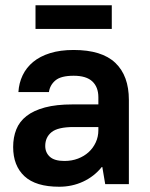

<svg xmlns="http://www.w3.org/2000/svg" viewBox="-20 -700 570 730"><path d="M205 10Q116 10 73 -30Q30 -70 30 -141Q30 -178 42 -208Q54 -238 81 -259Q108 -280 151 -291.5Q194 -303 255 -303H354V-330Q354 -369 331 -390.5Q308 -412 260 -412Q212 -412 191 -394.5Q170 -377 166 -350H50Q52 -384 66 -413.5Q80 -443 106 -464.5Q132 -486 170.5 -498Q209 -510 260 -510Q367 -510 418.5 -461Q470 -412 470 -320V0H380L369 -65H367Q338 -29 296 -9.5Q254 10 205 10ZM225 -88Q253 -88 276.5 -97Q300 -106 317 -121.5Q334 -137 344 -158.5Q354 -180 354 -205V-217H260Q200 -217 176 -197.5Q152 -178 152 -145Q152 -120 169.5 -104Q187 -88 225 -88ZM115 -680H405V-590H115Z"/></svg>

Font: PT Root UI Bold
Style: Regular
Weight: 700
Designer: Vitaly Kuzmin
Foundry: ParaType Ltd.
Version: Version 2.000G